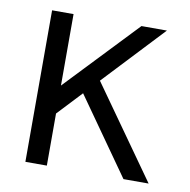

<svg xmlns="http://www.w3.org/2000/svg" viewBox="-63 -562 618 624"><g transform="rotate(10 246.0 -250.0)"><path d="M60.1 0V-500H130.9V-264.2L355 -500H439L252.9 -301.8L466.8 0H383.8L206.1 -252L130.9 -171.9V0Z"/></g></svg>

Font: LT Superior
Style: Regular
Weight: 400
Designer: Daniel Lyons
Foundry: LyonsType
Version: Version 1.000